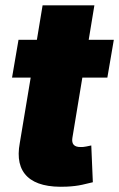

<svg xmlns="http://www.w3.org/2000/svg" viewBox="-20 -696 449 724"><path d="M409.2 -545.9 384.8 -403.3H290.5L252.9 -175.8Q247.6 -141.1 284.2 -141.6Q293 -141.1 305.4 -143.6Q317.9 -146 324.2 -147.5L330.1 -8.8Q314.9 -4.9 289.8 0.7Q264.6 6.3 231.4 7.8Q128.4 12.7 83.5 -29.5Q38.6 -71.8 54.7 -157.2L95.7 -403.3H25.4L49.8 -545.9H119.1L140.6 -675.8H335.9L314.5 -545.9Z"/></svg>

Font: Inter Tight Black
Style: Italic
Weight: 900
Italic angle: -9.39999°
Designer: Rasmus Andersson
Foundry: rsms
Version: Version 3.004; ttfautohint (v1.8.4.7-5d5b)